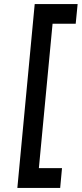

<svg xmlns="http://www.w3.org/2000/svg" viewBox="-20 -795 402 946"><path d="M65.5 131 151 -775H362.5L353 -678H239L171.5 33.5H285.5L276.5 131Z"/></svg>

Font: Karla SemiBold
Style: Italic
Weight: 600
Italic angle: -8°
Designer: Jonathan Pinhorn
Version: Version 2.004;gftools[0.9.33]